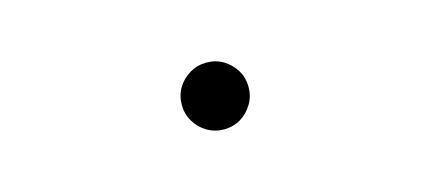

<svg xmlns="http://www.w3.org/2000/svg" viewBox="-29 -616 1059 472"><g transform="rotate(-15 500.0 -380.0)"><path d="M500 -295Q477 -295 457.5 -306.5Q438 -318 426.5 -337.5Q415 -357 415 -380Q415 -404 426.5 -423Q438 -442 457.5 -453.5Q477 -465 500 -465Q524 -465 543 -453.5Q562 -442 573.5 -423Q585 -404 585 -380Q585 -357 573.5 -337.5Q562 -318 543 -306.5Q524 -295 500 -295Z"/></g></svg>

Font: Noto Serif HK ExtraLight
Style: Regular
Weight: 200
Designer: Ryoko NISHIZUKA 西塚涼子 (kana & ideographs); Frank Grießhammer (Latin, Greek & Cyrillic); Wenlong ZHANG 张文龙 (bopomofo); San
Foundry: Adobe
Version: Version 2.002-H1;hotconv 1.1.0;makeotfexe 2.6.0